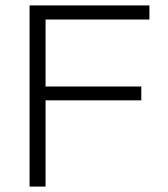

<svg xmlns="http://www.w3.org/2000/svg" viewBox="-20 -688 619 708"><path d="M148 0V-318H501V-369H148V-616H531V-668H89V0Z"/></svg>

Font: Gantari Light
Style: Regular
Weight: 300
Designer: Anugrah Pasau
Foundry: Lafontype
Version: Version 1.000